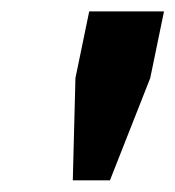

<svg xmlns="http://www.w3.org/2000/svg" viewBox="-20 -749 307 336"><path d="M107.4 -433.4 112 -612.3 136.1 -729H267L242.9 -612.3L172.4 -433.4Z"/></svg>

Font: Mona Sans
Style: Italic
Weight: 200
Italic angle: -11.6951°
Designer: Deni Anggara
Foundry: GitHub
Version: Version 2.000